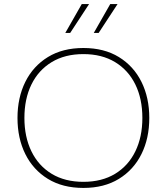

<svg xmlns="http://www.w3.org/2000/svg" viewBox="-20 -914 820 944"><path d="M390 10Q288 10 215.5 -34.5Q143 -79 104.5 -156.5Q66 -234 66 -334Q66 -434 104.5 -511.5Q143 -589 215.5 -633.5Q288 -678 390 -678Q492 -678 564.5 -633.5Q637 -589 675.5 -511.5Q714 -434 714 -334Q714 -234 675.5 -156.5Q637 -79 564.5 -34.5Q492 10 390 10ZM390 -20Q481 -20 546 -59.5Q611 -99 645.5 -170Q680 -241 680 -334Q680 -428 645.5 -498.5Q611 -569 546 -608.5Q481 -648 390 -648Q299 -648 234 -608.5Q169 -569 134.5 -498.5Q100 -428 100 -334Q100 -241 134.5 -170Q169 -99 234 -59.5Q299 -20 390 -20ZM441 -752 522 -894H558L465 -752ZM301 -752 382 -894H418L325 -752Z"/></svg>

Font: Gantari Thin
Style: Regular
Weight: 250
Designer: Anugrah Pasau
Foundry: Lafontype
Version: Version 1.000